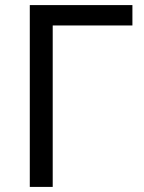

<svg xmlns="http://www.w3.org/2000/svg" viewBox="-20 -734 564 754"><path d="M97 0H187V-634H500V-714H97Z"/></svg>

Font: Noto Sans Elbasan
Style: Regular
Weight: 400
Designer: Monotype Design Team
Foundry: Monotype Imaging Inc.
Version: Version 2.004